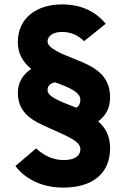

<svg xmlns="http://www.w3.org/2000/svg" viewBox="-20 -732 570 872"><path d="M268 120C402 120 480 54 480 -58C480 -110 463 -148 426 -181C462 -208 480 -242 480 -291C480 -396 400 -432 319 -464C253 -490 196 -514 196 -544C196 -569 222 -587 262 -587C308 -587 341 -566 362 -545L460 -624C418 -676 353 -712 262 -712C146 -712 61 -650 61 -541C61 -490 83 -450 122 -419C85 -395 61 -358 61 -311C61 -214 134 -181 207 -149C291 -111 345 -90 345 -55C345 -18 310 -5 269 -5C212 -5 170 -34 144 -58L50 22C98 85 175 120 268 120ZM326 -243C244 -275 196 -293 196 -324C196 -341 207 -354 230 -358C292 -336 345 -314 345 -279C345 -263 338 -248 326 -243Z"/></svg>

Font: Overpass ExtraBold
Style: Regular
Weight: 800
Designer: Delve Withrington, Thomas Jockin
Foundry: Delve Fonts
Version: Version 3.000;DELV;Overpass